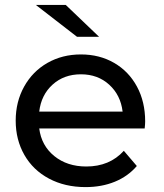

<svg xmlns="http://www.w3.org/2000/svg" viewBox="-20 -757 668 783"><path d="M570 -233H140Q149 -163 201.5 -120.5Q254 -78 332 -78Q427 -78 485 -142L538 -80Q502 -38 448.5 -16Q395 6 329 6Q245 6 180 -28.5Q115 -63 79.5 -125Q44 -187 44 -265Q44 -342 78.5 -404Q113 -466 173.5 -500.5Q234 -535 310 -535Q386 -535 445.5 -500.5Q505 -466 538.5 -404Q572 -342 572 -262Q572 -251 570 -233ZM140 -302H480Q472 -369 425.5 -411.5Q379 -454 310 -454Q241 -454 194.5 -412Q148 -370 140 -302ZM126 -737H248L384 -607H294Z"/></svg>

Font: APTA Sans Medium
Style: Bold
Weight: 500
Version: Version 7.200